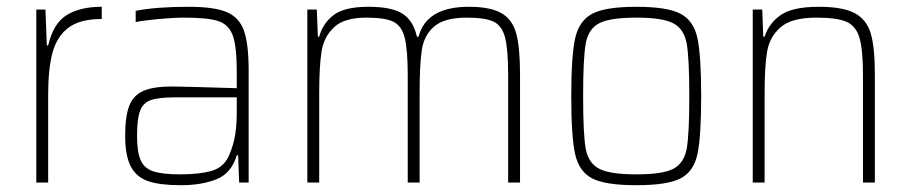

<svg xmlns="http://www.w3.org/2000/svg" viewBox="-20 -538 2685 566"><path d="M87 -510H114L118 -404H122Q137 -469 176.5 -493.5Q216 -518 280 -518V-482Q216 -482 182 -456.5Q148 -431 135 -383.5Q122 -336 122 -259V0H87Z M349 -138Q349 -195 361 -226Q373 -257 402.5 -270Q432 -283 487 -283Q518 -283 678 -278V-324Q678 -400 666.5 -432.5Q655 -465 624.5 -475.5Q594 -486 524 -486Q492 -486 448.5 -482Q405 -478 380 -473V-506Q440 -518 536 -518Q611 -518 648 -502.5Q685 -487 699 -448Q713 -409 713 -330V0H685L682 -80H678Q662 -27 618 -9.5Q574 8 513 8Q453 8 418 -3.5Q383 -15 366 -46.5Q349 -78 349 -138ZM657 -84Q669 -113 673.5 -142Q678 -171 678 -210V-251H496Q448 -251 425 -243Q402 -235 393 -211.5Q384 -188 384 -138Q384 -90 394.5 -66Q405 -42 431.5 -33Q458 -24 512 -24Q570 -24 606 -35Q642 -46 657 -84Z M886 -510H914L917 -430H921Q932 -470 964 -494Q996 -518 1066 -518Q1134 -518 1166 -498Q1198 -478 1209 -430H1214Q1237 -518 1362 -518Q1426 -518 1458.5 -499Q1491 -480 1502 -438.5Q1513 -397 1513 -320V0H1478V-315Q1478 -392 1469 -427Q1460 -462 1435.5 -474Q1411 -486 1356 -486Q1290 -486 1260 -460Q1230 -434 1223.5 -391Q1217 -348 1217 -264V0H1182V-315Q1182 -392 1173 -427Q1164 -462 1139.5 -474Q1115 -486 1060 -486Q995 -486 965 -458Q935 -430 928 -386.5Q921 -343 921 -264V0H886Z M1664 -254Q1664 -373 1675.5 -425Q1687 -477 1726 -497.5Q1765 -518 1856 -518Q1947 -518 1986 -497.5Q2025 -477 2036 -425.5Q2047 -374 2047 -254Q2047 -135 2036 -83.5Q2025 -32 1986 -12Q1947 8 1856 8Q1765 8 1726 -12Q1687 -32 1675.5 -83.5Q1664 -135 1664 -254ZM2012 -254Q2012 -365 2004.5 -408.5Q1997 -452 1965.5 -469Q1934 -486 1856 -486Q1777 -486 1745.5 -469Q1714 -452 1706.5 -408.5Q1699 -365 1699 -254Q1699 -143 1706.5 -100.5Q1714 -58 1745.5 -41Q1777 -24 1856 -24Q1935 -24 1966 -41Q1997 -58 2004.5 -100.5Q2012 -143 2012 -254Z M2199 -510H2227L2230 -430H2234Q2247 -470 2282 -494Q2317 -518 2394 -518Q2465 -518 2500 -499Q2535 -480 2547 -439Q2559 -398 2559 -320V0H2524V-315Q2524 -392 2513.5 -427Q2503 -462 2475 -474Q2447 -486 2386 -486Q2314 -486 2281.5 -458Q2249 -430 2241.5 -386.5Q2234 -343 2234 -264V0H2199Z"/></svg>

Font: Saira Semi Condensed Thin
Style: Regular
Weight: 100
Width: 4
Designer: Hector Gatti with collaboration of the Omnibus-Type team
Foundry: Omnibus-Type
Version: Version 1.001; ttfautohint (v1.8)